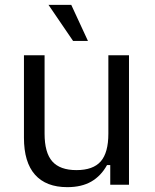

<svg xmlns="http://www.w3.org/2000/svg" viewBox="-20 -762 638 792"><path d="M257.6 10Q170 10 124.4 -41.4Q78.8 -92.8 78.8 -193.7V-534H163.9V-210.6Q163.9 -132.3 195.6 -96.3Q227.4 -60.3 295.3 -60.3Q364.2 -60.3 395.6 -96.3Q427 -132.3 427 -210.6V-534H512.1V0H434.8V-81H421.4Q396.8 -36.3 356.7 -13.1Q316.6 10 257.6 10ZM281.5 -593.1 180 -742H273.9L342.8 -593.1Z"/></svg>

Font: Mozilla Text ExtraLight
Style: Regular
Weight: 200
Designer: Studio DRAMA
Foundry: Studio DRAMA
Version: Version 1.000